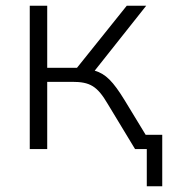

<svg xmlns="http://www.w3.org/2000/svg" viewBox="-20 -521 603 671"><path d="M84 0H145V-235H232C295 -235 320 -220 357 -157L452 0H493V130H547V-50H489L416 -170C375 -237 349 -263 311 -274L491 -501H423L249 -284H145V-501H84Z"/></svg>

Font: Poppy and Pepper Light
Style: Regular
Weight: 300
Designer: Thy Ha
Foundry: Thy Ha
Version: Version 0.001;Glyphs 3.2 (3227)